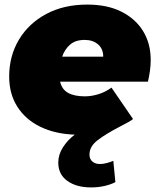

<svg xmlns="http://www.w3.org/2000/svg" viewBox="-20 -577 688 837"><path d="M377 240Q313 240 273.5 211.5Q234 183 234 132Q234 97 254.5 65Q275 33 306 10Q220 7 155.5 -24.5Q91 -56 55.5 -112Q20 -168 20 -243Q20 -333 62.5 -404Q105 -475 181.5 -516Q258 -557 360 -557Q448 -557 509.5 -526Q571 -495 604 -441Q637 -387 637 -316Q637 -291 633.5 -267Q630 -243 625 -221H242Q250 -187 277 -172Q304 -157 350 -157Q379 -157 409.5 -166.5Q440 -176 466 -195L560 -58Q547 -48 529 -39Q511 -30 497 -22Q443 6 406.5 33.5Q370 61 370 97Q370 116 382.5 127Q395 138 416 138Q430 138 446.5 133.5Q463 129 474 124L483 217Q464 227 436.5 233.5Q409 240 377 240ZM251 -330H430Q430 -364 407.5 -383.5Q385 -403 349 -403Q309 -403 285.5 -382.5Q262 -362 251 -330Z"/></svg>

Font: Montserrat Black
Style: Italic
Weight: 900
Italic angle: -11.3°
Designer: Julieta Ulanovsky
Foundry: Julieta Ulanovsky
Version: Version 9.000; ttfautohint (v1.8.4.7-5d5b)